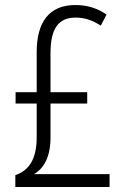

<svg xmlns="http://www.w3.org/2000/svg" viewBox="-20 -837 497 764"><path d="M280 -817C174 -817 126 -747 126 -630V-470H42V-425H126V-291C126 -204 96 -159 41 -140V-93H416V-144H115C155 -167 181 -213 181 -290V-425H327V-470H181V-626C181 -724 213 -767 281 -767C316 -767 347 -757 381 -735L404 -779C369 -803 330 -817 280 -817Z"/></svg>

Font: Noto Sans Kannada UI Condensed Light
Style: Regular
Weight: 300
Width: 3
Designer: Jelle Bosma - Monotype Design Team
Foundry: Monotype Imaging Inc.
Version: Version 2.005